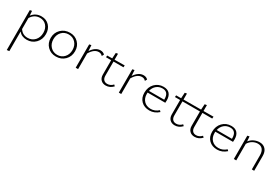

<svg xmlns="http://www.w3.org/2000/svg" viewBox="64 -1556 4191 2899"><g transform="rotate(30 2159.5 -106.5)"><path d="M289 -414Q374 -414 426.5 -357.5Q479 -301 479 -214Q479 -119 418.5 -57Q358 5 267 5Q178 5 128 -57V284L86 289V-407L121 -414L127 -334Q189 -414 289 -414ZM264 -27Q339 -27 387 -78.5Q435 -130 435 -211Q435 -286 392.5 -334.5Q350 -383 280 -383Q183 -383 128 -293V-101Q176 -27 264 -27Z M775 4Q686 4 627.5 -54.5Q569 -113 569 -202Q569 -294 630.5 -354.5Q692 -415 785 -415Q873 -415 931 -357Q989 -299 989 -210Q989 -117 928.5 -56.5Q868 4 775 4ZM780 -28Q853 -28 899.5 -79Q946 -130 946 -206Q946 -284 899.5 -333.5Q853 -383 781 -383Q707 -383 660.5 -333Q614 -283 614 -206Q614 -128 661 -78Q708 -28 780 -28Z M1316 -415Q1364 -415 1392 -384L1373 -350Q1348 -380 1307 -380Q1226 -380 1163 -273V0H1121V-407L1156 -414L1162 -314Q1229 -415 1316 -415Z M1752 -72 1773 -51Q1718 7 1647 7Q1592 7 1560 -26Q1528 -59 1528 -114V-366H1438L1441 -397L1528 -398L1534 -496L1569 -502V-398L1745 -400L1742 -366H1569V-120Q1569 -75 1591.5 -50.5Q1614 -26 1654 -26Q1710 -26 1752 -72Z M2068 -415Q2116 -415 2144 -384L2125 -350Q2100 -380 2059 -380Q1978 -380 1915 -273V0H1873V-407L1908 -414L1914 -314Q1981 -415 2068 -415Z M2544 -81 2564 -60Q2493 4 2405 4Q2316 4 2261.5 -49.5Q2207 -103 2207 -192Q2207 -291 2267 -353Q2327 -415 2417 -415Q2488 -415 2523.5 -374.5Q2559 -334 2559 -262Q2559 -231 2557 -218H2249Q2248 -211 2248 -196Q2248 -119 2292.5 -73Q2337 -27 2411 -27Q2484 -27 2544 -81ZM2415 -385Q2355 -385 2311.5 -348.5Q2268 -312 2254 -250H2520V-260Q2520 -385 2415 -385Z M3300 -72 3322 -51Q3267 7 3195 7Q3141 7 3108.5 -26Q3076 -59 3076 -114V-366H2771V-120Q2771 -75 2793.5 -50.5Q2816 -26 2856 -26Q2912 -26 2954 -72L2975 -51Q2920 7 2849 7Q2794 7 2762 -26Q2730 -59 2730 -114V-366H2640L2643 -397H2730L2736 -496L2771 -502V-398L3077 -399L3083 -496L3119 -502V-399L3293 -400L3290 -366H3119V-120Q3119 -75 3141 -50.5Q3163 -26 3203 -26Q3258 -26 3300 -72Z M3725 -81 3745 -60Q3674 4 3586 4Q3497 4 3442.5 -49.5Q3388 -103 3388 -192Q3388 -291 3448 -353Q3508 -415 3598 -415Q3669 -415 3704.5 -374.5Q3740 -334 3740 -262Q3740 -231 3738 -218H3430Q3429 -211 3429 -196Q3429 -119 3473.5 -73Q3518 -27 3592 -27Q3665 -27 3725 -81ZM3596 -385Q3536 -385 3492.5 -348.5Q3449 -312 3435 -250H3701V-260Q3701 -385 3596 -385Z M4092 -415Q4157 -415 4195 -373Q4233 -331 4233 -257V0H4192V-244Q4192 -310 4162.5 -346.5Q4133 -383 4078 -383Q4034 -383 3991 -359.5Q3948 -336 3920 -289V0H3878V-407L3913 -414L3919 -330Q3951 -373 3998 -394Q4045 -415 4092 -415Z"/></g></svg>

Font: EauTestText Light
Style: Regular
Weight: 300
Designer: Christian Thalmann (Catharsis Fonts)
Version: Version 0.001;PS 000.001;hotconv 1.0.88;makeotf.lib2.5.64775